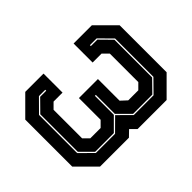

<svg xmlns="http://www.w3.org/2000/svg" viewBox="-181 -853 1007 1007"><g transform="rotate(45 322.0 -350.0)"><path d="M148 0 45 -103V-238.5H186V-172L216.5 -141.5H428L458.5 -172V-248.5L428 -279H267V-420H427.5L458.5 -453.5V-528L428 -558.5H216.5L186 -528V-461.5H45V-597L148 -700H496.5L599.5 -597V-381.5L568 -350L599.5 -317.5V-103L496.5 0ZM181.5 -68.5H464.5L533.5 -138V-280.5L464.5 -350L533.5 -419.5V-566L464.5 -634H180L111.5 -566V-516H118.5V-564L182.5 -627H462L526.5 -564V-421.5L458.5 -353.5H318V-346.5H458.5L526.5 -278.5V-140L462 -75.5H184L118.5 -140V-185H111.5V-138Z"/></g></svg>

Font: Tourney Expanded ExtraBold
Style: Regular
Weight: 800
Width: 7
Designer: Tyler Finck
Foundry: Etcetera Type Co
Version: Version 1.010; ttfautohint (v1.8.3)